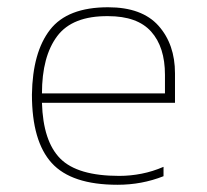

<svg xmlns="http://www.w3.org/2000/svg" viewBox="-20 -504 576 534"><path d="M434.8 -13.9V-40Q404.7 -27 373.7 -20.9Q342.6 -14.8 311.6 -14.8Q195.6 -14.8 147.7 -62.9Q99.8 -111.1 96.7 -218.1H466.7V-299.9Q466.7 -380.8 420.9 -432.3Q375 -483.8 280.6 -483.8Q167.7 -483.8 119.2 -421.3Q70.6 -358.8 68.8 -241Q68.8 -111.1 123.9 -50.6Q179 9.9 306.7 9.9Q340.8 9.9 372.3 4Q403.8 -1.8 434.8 -13.9ZM280.6 -459.1Q362 -459.1 400.4 -416.1Q438.8 -373.2 438.8 -295.9V-244.2H96.7Q96.7 -347.1 139.2 -403.6Q181.7 -460 280.6 -459.1Z"/></svg>

Font: Arad-VF Thin Dots1
Style: Regular
Weight: 100
Designer: Mohammad Darvishi
Version: Version 1.000;August 30, 2024;FontCreator 15.0.0.2992 64-bit